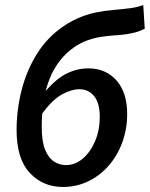

<svg xmlns="http://www.w3.org/2000/svg" viewBox="-20 -732 596 764"><path d="M146 -228Q146 -168 160 -135Q174 -102 196 -88.5Q218 -75 242 -75Q279 -75 309.5 -101Q340 -127 358.5 -170.5Q377 -214 377 -266Q377 -322 354.5 -349.5Q332 -377 296 -377Q265 -377 227 -356.5Q189 -336 148 -280Q147 -267 146.5 -254.5Q146 -242 146 -228ZM230 12Q151 12 98.5 -44Q46 -100 46 -215Q46 -295 66 -373.5Q86 -452 127 -517.5Q168 -583 229 -625Q267 -652 313.5 -669Q360 -686 428 -692Q472 -696 499 -699.5Q526 -703 550 -712L556 -618Q535 -606 503 -599.5Q471 -593 433 -591Q379 -587 346 -577.5Q313 -568 284 -550Q192 -491 162 -370Q205 -420 246.5 -440Q288 -460 331 -460Q401 -460 443.5 -412Q486 -364 486 -278Q486 -219 467 -166.5Q448 -114 413.5 -74Q379 -34 332 -11Q285 12 230 12Z"/></svg>

Font: Source Sans 3 Semibold
Style: Italic
Weight: 600
Italic angle: -11°
Designer: Paul D. Hunt
Foundry: Adobe
Version: Version 3.052;hotconv 1.1.0;makeotfexe 2.6.0